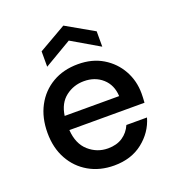

<svg xmlns="http://www.w3.org/2000/svg" viewBox="-131 -811 846 927"><g transform="rotate(-20 292.0 -347.5)"><path d="M299 12Q226 12 169.5 -20.5Q113 -53 81 -111Q49 -169 49 -246Q49 -324 80.5 -383Q112 -442 168.5 -475Q225 -508 300 -508Q373 -508 427 -475.5Q481 -443 511 -389Q541 -335 541 -270Q541 -260 540.5 -248.5Q540 -237 539 -223H153Q158 -151 200.5 -113.5Q243 -76 299 -76Q344 -76 374.5 -96.5Q405 -117 420 -152H526Q506 -82 446.5 -35Q387 12 299 12ZM299 -421Q246 -421 205 -389.5Q164 -358 155 -295H435Q432 -353 394 -387Q356 -421 299 -421ZM157 -547V-626L298 -707L440 -626V-547L298 -630Z"/></g></svg>

Font: DeepMind Sans Medium
Style: Regular
Weight: 500
Designer: Jonny Pinhorn / Modifications: Colophon Foundry
Foundry: Colophon Foundry
Version: Version 1.002; ttfautohint (v1.8.2)